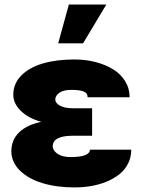

<svg xmlns="http://www.w3.org/2000/svg" viewBox="-20 -814 628 844"><path d="M384.9 -286.9V-217.3H299.7Q212.4 -217.3 211.6 -170.5Q212.4 -152.3 232.8 -138Q253.2 -123.6 291.2 -123.6Q334.2 -123.6 354.9 -132.3Q375.7 -141 375 -156.2H556.8Q557.2 -122.9 543 -95Q528.8 -67.1 504.6 -47.9Q480.5 -28.8 448.2 -15.4Q415.8 -2.1 380.1 3.9Q344.5 9.9 306.8 9.9Q229.4 9.9 167.1 -8.9Q104.8 -27.7 67.5 -64.3Q30.2 -100.9 29.8 -149.1Q30.2 -199.6 64.3 -232.4Q98.4 -265.3 161.6 -278.4Q105.5 -294 72.1 -326Q38.7 -358 38.4 -397.7Q38.7 -447.1 73.9 -482.4Q109 -517.8 168.9 -535.2Q228.7 -552.6 306.8 -552.6Q356.2 -552.6 400.2 -541.2Q444.2 -529.8 477.6 -509.1Q511 -488.3 530.5 -456.5Q550.1 -424.7 549.7 -386.4H365.1Q365.4 -405.2 346.9 -412.1Q328.5 -419 294 -419Q259.2 -419 241.5 -406.4Q223.7 -393.8 223 -377.8Q223.4 -359.7 244.7 -348.9Q266 -338.1 299.7 -338.1H384.9ZM235.8 -623.6 282.7 -794H447.4L345.2 -623.6Z"/></svg>

Font: Karasuma Gothic
Style: Black
Weight: 900
Designer: Rasmus Andersson / Ryoko Nishizuka
Foundry: Genbu
Version: Version 1.00